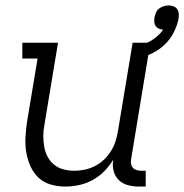

<svg xmlns="http://www.w3.org/2000/svg" viewBox="-20 -677 676 705"><path d="M221 8Q192 8 166 0.5Q140 -7 121.5 -24.5Q103 -42 92 -66.5Q81 -91 76.5 -117.5Q72 -144 73.5 -172Q75 -200 79 -228L118 -462H62V-520H193L143 -218Q139 -198 139 -177.5Q139 -157 142.5 -137.5Q146 -118 155 -101Q164 -84 179 -72Q194 -60 213.5 -55Q233 -50 253 -50Q272 -50 291 -54Q310 -58 328 -67Q346 -76 361 -90Q376 -104 387 -121.5Q398 -139 404 -157.5Q410 -176 413 -195L467 -520H532L462 -96Q460 -86 461 -77Q462 -68 467.5 -61.5Q473 -55 481.5 -52.5Q490 -50 499 -50H515V8H489Q468 8 448.5 2.5Q429 -3 415.5 -16.5Q402 -30 397 -50Q392 -70 396 -91Q382 -68 363 -48.5Q344 -29 320 -16Q296 -3 270.5 2.5Q245 8 221 8ZM489 -462 476 -505Q491 -509 505.5 -514Q520 -519 533 -526.5Q546 -534 558 -544.5Q570 -555 579 -568Q570 -569 563 -572Q556 -575 551.5 -581.5Q547 -588 546.5 -596Q546 -604 547 -612Q549 -621 552.5 -630Q556 -639 563.5 -645Q571 -651 580.5 -654Q590 -657 599 -657Q608 -657 616.5 -654Q625 -651 630 -644.5Q635 -638 636 -629Q637 -620 636 -610Q631 -584 618.5 -559Q606 -534 586 -514.5Q566 -495 541 -482.5Q516 -470 489 -462Z"/></svg>

Font: Iosevka Etoile Light
Style: Italic
Weight: 300
Italic angle: -9°
Designer: Belleve Invis
Foundry: Belleve Invis
Version: Version 22.1.2; ttfautohint (v1.8.4)